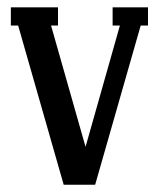

<svg xmlns="http://www.w3.org/2000/svg" viewBox="-20 -507 432 527"><path d="M289.1 -437V-486.8H386.2V-437H366.2L241.2 0H154.8L29.8 -437H9.8V-486.8H139.2V-437H120.1L214.8 -104L309.1 -437Z"/></svg>

Font: Margherita Semibold
Style: Regular
Weight: 600
Designer: James Puckett
Foundry: Dunwich Type Founders
Version: Version 1.008;hotconv 1.0.109;makeotfexe 2.5.65596